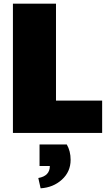

<svg xmlns="http://www.w3.org/2000/svg" viewBox="-20 -720 590 1040"><path d="M194.2 62.5H341.7Q362.5 98.3 362.5 145.8Q362.5 210 315.4 252.9Q268.3 295.8 200 300L187.5 244.2Q250 233.3 250 179.2H194.2ZM50 0V-700H283.3V-175H533.3V0Z"/></svg>

Font: BoonTook
Style: Regular
Weight: 400
Designer: Sungsit Sawaiwan
Foundry: FontUni
Version: Version 3.0